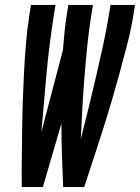

<svg xmlns="http://www.w3.org/2000/svg" viewBox="-20 -755 565 775"><path d="M68 0Q67 -58 68 -116Q69 -174 69.5 -232Q70 -290 72 -348Q74 -406 77 -464.5Q80 -523 85 -581.5Q90 -640 99 -698L105 -735H204L198 -698Q179 -579 168 -460Q157 -341 147 -222L234 -553Q237 -589 240.5 -625.5Q244 -662 250 -698L256 -735H355L349 -698Q339 -635 332.5 -571.5Q326 -508 321 -445Q316 -382 312.5 -319Q309 -256 306 -193Q322 -256 337.5 -319Q353 -382 367.5 -445Q382 -508 396 -571.5Q410 -635 420 -698L426 -735H525L519 -698Q510 -640 495 -581.5Q480 -523 464 -464.5Q448 -406 431 -348Q414 -290 395.5 -232Q377 -174 358 -116Q339 -58 320 0H235Q232 -64 230 -128Q228 -192 228 -257L153 0Z"/></svg>

Font: Iosevka SS18 Semibold
Style: Italic
Weight: 600
Italic angle: -9°
Monospace: yes
Designer: Belleve Invis
Foundry: Belleve Invis
Version: Version 25.1.1; ttfautohint (v1.8.4)